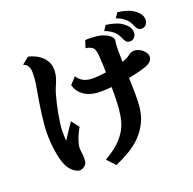

<svg xmlns="http://www.w3.org/2000/svg" viewBox="-162 -1043 1303 1296"><g transform="rotate(-20 490.0 -395.0)"><path d="M546.9 -775.9Q566.9 -777.8 589.6 -776.9Q612.3 -775.9 632.3 -773.2Q652.3 -770.5 663.1 -767.1Q692.4 -757.8 708.3 -747.3Q724.1 -736.8 730.5 -726.6Q736.8 -716.3 736.8 -706.1Q736.8 -701.2 735.8 -695.3Q734.9 -689.5 733.9 -684.1Q732.4 -674.8 732.2 -660.4Q731.9 -646 731.9 -633.8Q731.9 -598.1 733.4 -551.8Q735.8 -552.7 738.5 -553.7Q741.2 -554.7 743.2 -555.2Q772 -564.9 792 -582Q798.8 -587.9 811 -592Q823.2 -596.2 830.1 -596.2Q851.6 -596.2 871.8 -585.2Q892.1 -574.2 905 -557.1Q918 -540 918 -522Q918 -504.9 905 -491Q892.1 -477.1 868.2 -467.8Q846.2 -459.5 812 -450.9Q777.8 -442.4 737.3 -434.6Q738.3 -408.2 739 -382.1Q739.7 -356 740.2 -331.1Q741.2 -272.9 737.1 -229.2Q732.9 -185.5 720.2 -149.4Q707.5 -113.3 683.1 -77.1Q656.2 -37.1 620.4 -7.1Q584.5 22.9 542.7 46.1Q501 69.3 456.1 88.9L401.9 29.8Q449.2 3.9 489.7 -30Q530.3 -64 558.1 -108.9Q577.6 -140.6 587.9 -179.4Q598.1 -218.3 602.1 -266.8Q606 -315.4 606 -376V-417Q585.4 -415 565.4 -414.1Q545.4 -413.1 526.9 -413.1Q485.8 -413.1 454.6 -422.9Q423.3 -432.6 401.9 -449.2Q385.3 -461.9 372.6 -480.5Q359.9 -499 354 -522.9L397.9 -569.8Q416 -541.5 443.8 -527.8Q471.2 -515.1 511.2 -515.1Q529.8 -515.1 554 -517.6Q578.1 -520 604 -523.4Q603.5 -554.2 602.3 -583.5Q601.1 -612.8 599.1 -641.1Q597.7 -664.1 592.5 -681.9Q587.4 -699.7 574.2 -709Q564.9 -714.8 552 -719Q539.1 -723.1 529.8 -723.1ZM146 -803.2Q173.3 -796.9 197.8 -784.9Q222.2 -772.9 241.2 -754.9Q259.8 -736.8 271 -712.9Q282.2 -689 282.2 -657.2Q282.2 -630.4 274.9 -605.5Q267.6 -580.6 252 -545.9Q244.1 -528.3 236.1 -500.2Q228 -472.2 220.2 -438.7Q212.4 -405.3 206.3 -371.6Q200.2 -337.9 196.3 -309.3Q192.4 -280.8 191.9 -262.2Q191.4 -238.8 191.7 -218.3Q191.9 -197.8 193.8 -181.2Q212.9 -211.9 233.4 -241.7Q253.9 -271.5 269 -293.9L311 -238.8Q293.5 -209 282 -180.2Q270.5 -151.4 265.6 -129.2Q260.7 -106.9 262.2 -96.2Q266.1 -68.4 267.3 -49.1Q268.6 -29.8 267.1 -11.2Q265.6 5.4 256.6 16.4Q247.6 27.3 235.6 32.7Q223.6 38.1 212.9 38.1Q203.6 38.1 188.5 31Q173.3 23.9 158 9.3Q142.6 -5.4 130.9 -27.8Q119.1 -50.3 111.3 -79.8Q103.5 -109.4 98.4 -142.6Q93.3 -175.8 91.1 -209.7Q88.9 -243.7 88.9 -274.9Q88.9 -302.2 92.3 -338.9Q95.7 -375.5 101.1 -415.8Q106.4 -456.1 112.8 -495.1Q119.1 -534.2 125 -565.9Q133.3 -610.4 136.5 -645Q139.6 -679.7 138.2 -702.1Q137.7 -712.4 134 -723.9Q130.4 -735.4 121.6 -746.1Q112.8 -756.8 96.2 -763.2ZM711.9 -825.2Q751 -819.8 781.5 -809.6Q812 -799.3 835 -780.8Q851.6 -768.6 862.8 -751.2Q874 -733.9 874 -710.9Q874 -693.8 862.1 -679Q850.1 -664.1 830.1 -664.1Q811.5 -664.1 802.2 -674.3Q793 -684.6 783.2 -708Q770.5 -738.3 745.4 -758.3Q720.2 -778.3 688 -789.1ZM814.9 -878.9Q854 -874 884.5 -863.5Q915 -853 938 -835Q954.6 -822.3 965.8 -804.9Q977.1 -787.6 977.1 -765.1Q977.1 -753.9 971.7 -742.9Q966.3 -731.9 956.5 -724.9Q946.8 -717.8 933.1 -717.8Q914.6 -717.8 905.3 -728.3Q896 -738.8 886.2 -762.2Q873.5 -792 848.4 -812.3Q823.2 -832.5 791 -842.8Z"/></g></svg>

Font: BIZ UDPMincho
Style: Bold
Weight: 700
Designer: TypeBank Co., Ltd.
Foundry: Morisawa Inc.
Version: Version 1.06